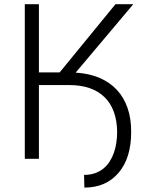

<svg xmlns="http://www.w3.org/2000/svg" viewBox="-20 -747 710 903"><path d="M96.6 0V-727.3H163V-406.6H260.7L523.1 -727.3H606.9L335.9 -405.5Q398.8 -401.6 447.4 -381Q496.1 -360.4 529.5 -324.6Q562.9 -288.7 580.1 -238.6Q597.3 -188.6 596.9 -125.7Q596.9 -4.3 538 65.3Q478.7 135.3 376.8 135.3L375.4 75.6Q404.1 75.6 426.7 67.6Q449.2 59.7 466.6 45.5Q484 31.2 496.1 12.1Q508.2 -7.1 516 -29.5Q523.8 -51.8 527.3 -76.5Q530.9 -101.2 530.9 -126.1Q530.5 -179.7 515.4 -220.9Q500.4 -262.1 471.6 -290.1Q442.8 -318.2 401.3 -332.6Q359.7 -346.9 306.5 -346.9H163V0Z"/></svg>

Font: Inter P Light
Style: Regular
Weight: 300
Designer: Rasmus Andersson
Foundry: rsms
Version: Version 3.018;git-588b23468